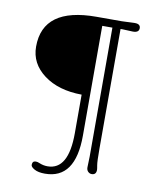

<svg xmlns="http://www.w3.org/2000/svg" viewBox="-84 -766 699 874"><g transform="rotate(10 265.5 -328.5)"><path d="M324.2 -156.2Q324.2 44.4 183.6 44.4Q152.8 44.4 135.3 34.7Q117.7 24.9 117.7 15.6Q117.7 -2.9 133.8 -2.9Q142.1 -2.9 152.8 2Q170.4 9.3 189.5 9.3Q286.1 9.3 286.1 -160.6V-338.9Q178.2 -339.8 111.1 -390.1Q43.9 -440.4 43.9 -518.6Q43.9 -699.7 291 -699.7H407.7L468.3 -702.1Q494.1 -702.1 494.1 -682.6Q494.1 -662.1 466.3 -662.1L418.9 -664.1H408.7V-111.3Q408.7 -50.8 411.6 -34.9Q414.6 -19 414.6 -13.7Q414.6 9.3 393.6 9.3Q384.3 9.3 377 2.2Q369.6 -4.9 369.6 -17.6L371.1 -67.4V-663.6H324.2Z"/></g></svg>

Font: Limelight
Style: Regular
Weight: 400
Designer: Nicole Fally
Foundry: Nicole Fally
Version: Version 1.002